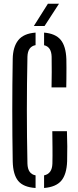

<svg xmlns="http://www.w3.org/2000/svg" viewBox="-20 -976 408 1004"><path d="M166 7Q102.5 3 75.2 -30Q48 -63 46.5 -132.5Q42 -400 46.5 -667.5Q47.5 -730.5 75.5 -765.8Q103.5 -801 166 -805.5V-740Q125 -732.5 123.5 -679.5Q120.5 -536.5 120.5 -400Q120.5 -263.5 123.5 -120.5Q125 -66.5 166 -59ZM249.5 -519Q250 -556 250.5 -599Q251 -642 250 -679.5Q248.5 -731 210.5 -739.5V-805.5Q270 -800.5 297.2 -767.8Q324.5 -735 327 -667Q327.5 -648.5 327.5 -620.8Q327.5 -593 327.2 -565.5Q327 -538 326.5 -519ZM210.5 7V-59Q252.5 -67.5 254 -120.5Q255 -159.5 254.5 -205.2Q254 -251 253.5 -290H330Q331.5 -250 331.8 -211.2Q332 -172.5 331 -132.5Q328.5 -64 300.5 -31Q272.5 2 210.5 7ZM157 -840 230.5 -956.5H288.5L213 -840Z"/></svg>

Font: Big Shoulders Stencil Display Medium
Style: Regular
Weight: 500
Designer: Patric King
Foundry: XO Type Co
Version: Version 1.000